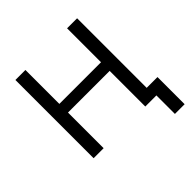

<svg xmlns="http://www.w3.org/2000/svg" viewBox="-171 -634 880 880"><g transform="rotate(-45 269.0 -193.5)"><path d="M395 0V-507H460V0ZM60 0V-507H125V0ZM96 -231V-287H422V-231ZM467 120V0H441V-56H530V120Z"/></g></svg>

Font: TikTok Sans Light
Style: Regular
Weight: 300
Version: Version 4.000